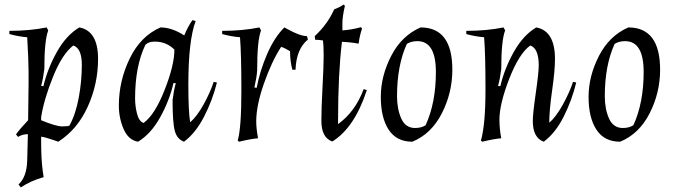

<svg xmlns="http://www.w3.org/2000/svg" viewBox="-20 -605 2955 840"><path d="M409 -347Q409 -238 364 -138.5Q319 -39 235 15L212 7Q177 -5 160 -7V15Q160 93 167 143L171 170Q114 186 71 215L61 202Q97 169 99 98L102 -18Q78 -18 59 -6L50 -17Q67 -41 103 -79L105 -236Q105 -247 105 -293Q105 -339 99 -442Q61 -445 21 -456V-470Q110 -470 184 -485L191 -472Q174 -428 174 -303Q169 -262 160 -229L170 -228Q188 -305 229 -378Q270 -451 327 -485Q409 -470 409 -347ZM160 -79Q225 -52 252 -52Q279 -52 284 -56Q311 -105 324.5 -177.5Q338 -250 338 -321.5Q338 -393 301 -406Q253 -370 213 -271.5Q173 -173 160 -93Z M500 -143Q500 -251 547.5 -349Q595 -447 682 -485Q732 -485 786 -450Q802 -489 822 -517L836 -513Q804 -428 804 -234Q804 -117 812 -70Q842 -96 871 -148.5Q900 -201 915 -247L929 -244Q910 -167 873 -95Q836 -23 785 15Q755 4 745 -31.5Q735 -67 735 -167Q740 -208 749 -241L739 -242Q721 -164 680.5 -91.5Q640 -19 584 15Q542 8 521 -40Q500 -88 500 -143ZM571 -174Q571 -141 579.5 -107.5Q588 -74 608 -67Q657 -102 700 -211Q743 -320 743 -388Q708 -423 657 -423Q630 -423 616 -409Q571 -315 571 -174Z M1249 -381Q1224 -396 1210 -400Q1168 -335 1134.5 -239Q1101 -143 1101 -74Q1101 -42 1109 0Q1080 2 1026 15L1020 10Q1036 -45 1036 -207.5Q1036 -370 1030 -442Q992 -445 952 -456V-470Q1041 -470 1115 -485L1122 -472Q1105 -428 1105 -296Q1103 -267 1093 -222L1103 -221Q1117 -295 1148.5 -368Q1180 -441 1224 -485L1237 -478Q1293 -447 1323 -447L1327 -432Q1276 -390 1273 -300H1259Q1249 -338 1249 -381Z M1476 -422Q1459 -280 1459 -78V-62Q1534 -116 1571 -215L1585 -211Q1531 -46 1434 14Q1386 -2 1386 -77Q1386 -131 1391 -223Q1396 -315 1396 -361Q1396 -407 1393 -428Q1375 -431 1359 -431L1357 -447Q1413 -499 1442 -564Q1468 -574 1483 -585L1489 -580Q1478 -531 1478 -505Q1478 -479 1478 -472Q1520 -475 1559 -486L1564 -480Q1553 -448 1549 -414Q1510 -421 1476 -422Z M1842 -57Q1887 -155 1887 -290Q1887 -425 1806 -425Q1779 -425 1760 -413Q1717 -319 1717 -184Q1717 -128 1735.5 -86.5Q1754 -45 1796 -45Q1823 -45 1842 -57ZM1820 -485Q1959 -485 1959 -300Q1959 -199 1913 -109Q1867 -19 1784 15Q1715 15 1680.5 -37.5Q1646 -90 1646 -181Q1646 -272 1691.5 -360.5Q1737 -449 1820 -485Z M2408 -347Q2408 -296 2395.5 -209Q2383 -122 2383 -68Q2413 -94 2442.5 -147.5Q2472 -201 2487 -247L2501 -244Q2482 -166 2446 -94.5Q2410 -23 2359 15Q2311 -2 2311 -76Q2311 -107 2324 -197.5Q2337 -288 2337 -319Q2337 -393 2300 -406Q2251 -371 2208 -260.5Q2165 -150 2165 -81Q2165 -42 2173 0Q2144 2 2090 15L2084 10Q2104 -59 2104 -214.5Q2104 -370 2098 -442Q2060 -445 2020 -456V-470Q2109 -470 2183 -485L2190 -472Q2173 -428 2173 -303Q2168 -262 2159 -229L2169 -228Q2187 -305 2228 -378Q2269 -451 2326 -485Q2408 -470 2408 -347Z M2751 -57Q2796 -155 2796 -290Q2796 -425 2715 -425Q2688 -425 2669 -413Q2626 -319 2626 -184Q2626 -128 2644.5 -86.5Q2663 -45 2705 -45Q2732 -45 2751 -57ZM2729 -485Q2868 -485 2868 -300Q2868 -199 2822 -109Q2776 -19 2693 15Q2624 15 2589.5 -37.5Q2555 -90 2555 -181Q2555 -272 2600.5 -360.5Q2646 -449 2729 -485Z"/></svg>

Font: Almendra
Style: Italic
Weight: 400
Italic angle: -12°
Designer: Ana Sanfelippo
Foundry: Ana Sanfelippo
Version: Version 1.004